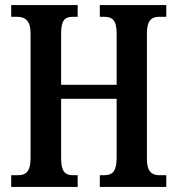

<svg xmlns="http://www.w3.org/2000/svg" viewBox="-20 -734 696 754"><path d="M24 0H285V-46H265C236 -46 220 -61 220 -111V-346H438V-113C438 -61 421 -46 390 -46H372V0H633V-46H605C577 -46 557 -60 557 -109V-603C557 -655 576 -668 605 -668H633V-714H372V-668H389C421 -668 438 -655 438 -603V-401H220V-604C220 -655 236 -668 265 -668H285V-714H24V-668H47C77 -668 100 -655 100 -604V-111C100 -61 81 -46 52 -46H24Z"/></svg>

Font: Noto Serif Sinhala ExtraCondensed SemiBold
Style: Regular
Weight: 600
Width: 2
Designer: Jelle Bosma - Monotype Design Team
Foundry: Monotype Imaging Inc.
Version: Version 2.007